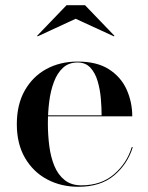

<svg xmlns="http://www.w3.org/2000/svg" viewBox="-20 -706 568 736"><path d="M280.5 10Q214 10 160.5 -18.5Q107 -47 75.8 -100.8Q44.5 -154.5 44.5 -230Q44.5 -305.5 75 -359.2Q105.5 -413 158 -441.5Q210.5 -470 277.5 -470Q352 -470 398 -440.2Q444 -410.5 465.5 -362.5Q487 -314.5 487 -260H111.5V-264H369.5Q369.5 -294 366.5 -328.8Q363.5 -363.5 354.2 -395Q345 -426.5 326.5 -446.5Q308 -466.5 277.5 -466.5Q243.5 -466.5 221.5 -446.2Q199.5 -426 186.8 -392.2Q174 -358.5 168.8 -317.2Q163.5 -276 163.5 -233Q163.5 -188.5 169 -146Q174.5 -103.5 188.5 -69.8Q202.5 -36 227.8 -15.8Q253 4.5 292 4.5Q367.5 4.5 417 -38Q466.5 -80.5 485 -142H489Q469.5 -77.5 417.8 -33.8Q366 10 280.5 10ZM124 -566.5 122.5 -569 235 -686H306L418.5 -569L417 -566.5L270 -634Z"/></svg>

Font: Bodoni Moda 48pt Medium
Style: Regular
Weight: 500
Designer: Owen Earl
Foundry: indestructible type
Version: Version 2.005